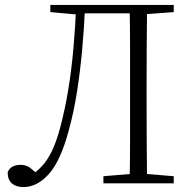

<svg xmlns="http://www.w3.org/2000/svg" viewBox="-20 -743 788 778"><path d="M11 -45Q18 -62 32 -68.5Q46 -75 62 -75Q86 -75 100.5 -64Q115 -53 137 -33V-28H108V-34Q132 -50 152 -72Q172 -94 190 -130.5Q208 -167 224 -226Q244 -302 257 -382Q270 -462 277.5 -547Q285 -632 289 -723H325Q321 -629 313 -542Q305 -455 292.5 -374Q280 -293 259 -216Q226 -92 178.5 -38.5Q131 15 75 15Q45 15 28 0Q11 -15 11 -45ZM505 0Q507 -83 507 -165.5Q507 -248 507 -333V-390Q507 -474 507 -557.5Q507 -641 505 -723H576Q575 -641 574.5 -557.5Q574 -474 574 -390V-333Q574 -249 574.5 -166Q575 -83 576 0ZM399 0V-29L532 -40H550L684 -29V0ZM184 -694V-723H307V-684H295ZM542 -684V-723H684V-694L550 -684ZM307 -689V-723H542V-689Z"/></svg>

Font: Noto Serif JP ExtraLight
Style: Regular
Weight: 200
Designer: Ryoko NISHIZUKA  (kana & ideographs); Frank Grießhammer (Latin, Greek & Cyrillic); Wenlong ZHANG  (bopomofo); Sandoll Co
Foundry: Adobe
Version: Version 2.002-H1;hotconv 1.1.0;makeotfexe 2.6.0